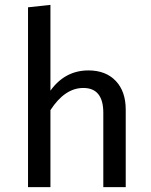

<svg xmlns="http://www.w3.org/2000/svg" viewBox="-20 -768 621 788"><path d="M343 -479Q414 -479 455 -436Q496 -393 496 -318V0H404V-305Q404 -407 322 -407Q246 -407 187 -316V0H95V-738L187 -748V-396Q247 -479 343 -479Z"/></svg>

Font: Fira Sans
Style: Regular
Weight: 400
Designer: Carrois Corporate & Edenspiekermann AG
Foundry: Carrois Corporate GbR & Edenspiekermann AG
Version: Version 4.106;PS 004.106;hotconv 1.0.70;makeotf.lib2.5.58329